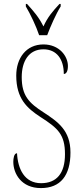

<svg xmlns="http://www.w3.org/2000/svg" viewBox="-20 -951 422 981"><path d="M180 -771H221C238 -816 266 -880 290 -918V-931H284C247 -891 224 -864 202 -816C178 -864 154 -891 118 -931H112V-918C135 -880 165 -816 180 -771ZM189 10C289 10 340 -54 340 -172C340 -284 277 -328 204 -376C127 -425 91 -463 91 -557C91 -638 127 -699 202 -699C270 -699 306 -648 306 -573C317 -573 327 -584 327 -614C327 -664 283 -724 202 -724C113 -724 63 -653 63 -565C63 -447 118 -398 187 -353C276 -296 312 -264 312 -163C312 -65 269 -15 190 -15C105 -15 71 -88 67 -168C51 -168 48 -140 48 -124C48 -64 89 10 189 10Z"/></svg>

Font: Noto Serif Bengali ExtraCondensed Thin
Style: Regular
Weight: 100
Width: 2
Designer: Juan Bruce, Universal Thirst, Indian Type Foundry and the Monotype Design Team.
Foundry: Monotype Imaging Inc.
Version: Version 2.003